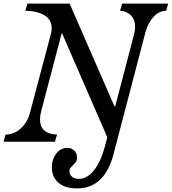

<svg xmlns="http://www.w3.org/2000/svg" viewBox="-29 -790 957 1070"><path d="M410 207Q456 207 494 160Q532 113 555 28L569 -25L318 -602H314L200 -168Q194 -144 194 -125Q194 -83 219 -62Q244 -41 289 -40L277 0H-9L2 -40Q49 -40 86 -73.5Q123 -107 137 -158L255 -602Q259 -615 259 -633Q259 -681 218.5 -705Q178 -729 112 -730L124 -770H359L609 -197H613L719 -602Q721 -613 722.5 -622Q724 -631 724 -639Q724 -682 699.5 -705.5Q675 -729 640 -730L652 -770H908L897 -730Q858 -730 827 -696.5Q796 -663 782 -612L605 64Q556 260 400 260Q334 260 297 228.5Q260 197 260 143Q260 97 285 65.5Q310 34 347 34Q370 34 385 49Q400 64 400 87Q400 104 393.5 113Q387 122 379 129.5Q371 137 364.5 144.5Q358 152 358 164Q358 183 372.5 195Q387 207 410 207Z"/></svg>

Font: SVN-Libre Baskerville
Style: Italic
Weight: 400
Italic angle: -14°
Designer: Pablo Impallari, Rodrigo Fuenzalida
Foundry: Pablo Impallari, Rodrigo Fuenzalida
Version: Version 1.000; ttfautohint (v1.8.4)